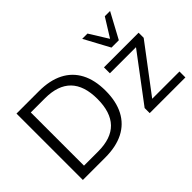

<svg xmlns="http://www.w3.org/2000/svg" viewBox="-118 -1097 1442 1442"><g transform="rotate(-45 603.0 -376.5)"><path d="M87 0V-705H325Q440 -705 519.5 -664.5Q599 -624 640.5 -545.5Q682 -467 682 -353Q682 -239 640.5 -160Q599 -81 519.5 -40.5Q440 0 325 0ZM169 -70H319Q458 -70 526.5 -141Q595 -212 595 -353Q595 -494 526 -564.5Q457 -635 319 -635H169ZM797 0V-54L1090 -444V-423H797V-486H1165V-432L869 -40V-63H1176V0ZM942 -551 833 -753H889L981 -605L1073 -753H1129L1020 -551Z"/></g></svg>

Font: Nunito Sans 12pt ExtraLight 12pt
Style: Regular
Weight: 400
Version: Version 3.101;gftools[0.9.27]